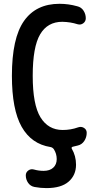

<svg xmlns="http://www.w3.org/2000/svg" viewBox="-20 -760 540 1000"><path d="M243.2 5.9Q143.6 -9.8 92.8 -99.6Q42 -189.5 42 -365.2Q42 -561.5 105 -650.9Q168 -740.2 290 -740.2Q336.9 -740.2 381.8 -727.5Q403.3 -722.7 415 -704.6Q426.8 -686.5 426.8 -665Q426.8 -648.4 413.6 -638.7Q400.4 -628.9 383.8 -633.8Q347.7 -645.5 304.7 -646.5Q227.5 -646.5 189 -581.1Q150.4 -515.6 150.4 -365.2Q150.4 -214.8 190.9 -148.9Q231.4 -83 306.6 -83Q348.6 -83 386.7 -96.7Q403.3 -102.5 417.5 -93.8Q431.6 -85 431.6 -68.4Q431.6 -44.9 418.9 -25.9Q406.2 -6.8 384.8 -2Q369.1 2 360.4 3.9Q350.6 5.9 353.5 13.7Q376 51.8 376 97.7Q376 152.3 337.4 186Q298.8 219.7 221.7 219.7Q191.4 219.7 160.2 213.9Q138.7 210 126.5 192.4Q114.3 174.8 114.3 153.3Q114.3 137.7 127.4 127.9Q140.6 118.2 157.2 123Q181.6 129.9 207 129.9Q239.3 129.9 257.3 113.3Q275.4 96.7 275.4 68.4Q275.4 41 260.7 17.6Q253.9 7.8 243.2 5.9Z"/></svg>

Font: Rounded-X Mgen+ 2m medium
Style: Regular
Weight: 500
Designer: [Source Han Sans]
Ryoko NISHIZUKA  (kana & ideographs); Paul D. Hunt (Latin, Greek & Cyrillic); Wenlong ZHANG  (bopomofo
Version: Version 1.059.20150602